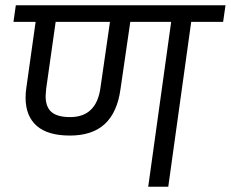

<svg xmlns="http://www.w3.org/2000/svg" viewBox="-20 -708 875 728"><path d="M826 -625H705L618 0H542L629 -625H474L437 -371Q425 -282 377.5 -238Q330 -194 245 -194Q161 -194 119 -231Q77 -268 77 -338Q77 -357 80 -376L115 -625H31L40 -688H835ZM397 -625H191L155 -371Q153 -351 153 -344Q153 -302 175.5 -283Q198 -264 246 -264Q346 -264 361 -376Z"/></svg>

Font: FiraGO Book
Style: Italic
Weight: 350
Italic angle: -8°
Designer: bBox Type GmbH
Foundry: bBox Type GmbH
Version: Version 1.001